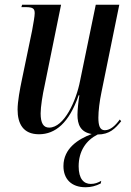

<svg xmlns="http://www.w3.org/2000/svg" viewBox="-20 -556 552 808"><path d="M340 232C362 232 383 227 404 216L406 205C392 213 379 218 362 218C333 218 311 197 311 144C311 79 343 34 391 10C441 10 465 -15 490 -46L484 -53C466 -28 445 -8 421 -8C400 -8 394 -28 394 -61C394 -89 399 -130 407 -168L482 -536H383L317 -216C301 -132 250 -19 187 -19C163 -19 151 -37 151 -79C151 -106 159 -157 168 -197L237 -536H73L70 -526H88C120 -526 126 -519 126 -500C126 -488 121 -460 115 -427L72 -220C64 -182 54 -129 54 -95C54 -36 77 9 144 9C213 9 271 -39 311 -155H314C310 -131 306 -92 306 -73C306 -33 318 0 366 8C310 29 247 68 247 143C247 197 280 232 340 232Z"/></svg>

Font: Noto Serif Display ExtraCondensed Medium
Style: Italic
Weight: 500
Width: 2
Italic angle: -12°
Designer: Monotype Design Team
Foundry: Monotype Imaging Inc.
Version: Version 2.009